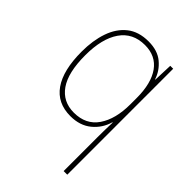

<svg xmlns="http://www.w3.org/2000/svg" viewBox="-223 -640 974 974"><g transform="rotate(45 263.5 -153.0)"><path d="M417 -12Q417 -32 417.5 -63Q418 -94 419 -118H417Q401 -62 356.5 -25.5Q312 11 244 11Q150 11 101.5 -58.5Q53 -128 53 -261Q53 -341 74.5 -403.5Q96 -466 141 -502Q186 -538 257 -538Q322 -538 361.5 -505Q401 -472 416 -425H418L422 -528H443V232H417ZM244 -14Q330 -14 373.5 -77.5Q417 -141 417 -247V-292Q417 -397 376 -454.5Q335 -512 257 -512Q170 -512 124.5 -446Q79 -380 79 -261Q79 -137 122 -75.5Q165 -14 244 -14Z"/></g></svg>

Font: Noto Sans Bengali SemiCondensed Thin
Style: Regular
Weight: 100
Width: 4
Designer: Joana Ranito - Universal Thirst; Jelle Bosma - Monotype Design Team
Foundry: Universal Thirst ehf.
Version: Version 3.000; ttfautohint (v1.8.4.7-5d5b)